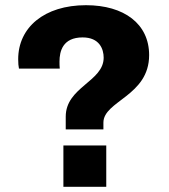

<svg xmlns="http://www.w3.org/2000/svg" viewBox="-20 -719 652 739"><path d="M233 -221H378V-247C378 -331 554 -349 554 -507C554 -627 458 -699 311 -699C150 -699 50 -613 50 -491C50 -476 51 -464 53 -455H210C209 -464 209 -473 209 -482C209 -521 221 -575 298 -575C363 -575 379 -530 379 -497C379 -405 233 -384 233 -270ZM224 0H389V-159H224Z"/></svg>

Font: Archivo ExtraBold
Style: Regular
Weight: 800
Designer: Hector Gatti
Foundry: Omnibus-Type
Version: Version 2.001